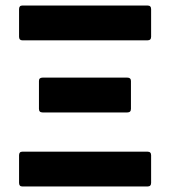

<svg xmlns="http://www.w3.org/2000/svg" viewBox="-20 -675 616 695"><path d="M61 -529Q49 -529 49 -542V-642Q49 -655 61 -655H514Q527 -655 527 -642V-542Q527 -529 514 -529ZM134 -268Q121 -268 121 -281V-382Q121 -394 134 -394H441Q454 -394 454 -382V-281Q454 -268 441 -268ZM61 0Q49 0 49 -13V-113Q49 -126 61 -126H514Q527 -126 527 -113V-13Q527 0 514 0Z"/></svg>

Font: Sofia Sans ExtraBold
Style: Regular
Weight: 800
Designer: Botio Nikoltchev, Ani Petrova
Foundry: lettersoup
Version: Version 4.101; ttfautohint (v1.8.4.7-5d5b)